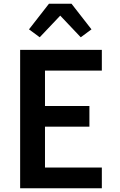

<svg xmlns="http://www.w3.org/2000/svg" viewBox="-20 -1000 640 1020"><path d="M87 0V-735H521V-625H219V-437H455V-327H219V-110H521V0ZM191 -802 134 -844 240 -980H360L466 -844L409 -802L300 -917Z"/></svg>

Font: Iosevka Aile Extrabold
Style: Regular
Weight: 800
Designer: Belleve Invis
Foundry: Belleve Invis
Version: Version 27.3.5; ttfautohint (v1.8.4)